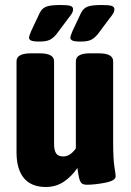

<svg xmlns="http://www.w3.org/2000/svg" viewBox="-20 -738 522 767"><path d="M46 -130V-493Q46 -525 104 -525H138Q196 -525 196 -493V-163Q196 -138 204 -125.5Q212 -113 233 -113Q260 -113 283 -145V-493Q283 -509 297 -517Q311 -525 340 -525H375Q432 -525 432 -493V-174Q432 -103 437 -72Q442 -41 442 -34Q442 -16 400 -8Q358 0 327 0Q308 0 302 -11Q296 -22 293.5 -39.5Q291 -57 289 -67Q267 -34 235.5 -12.5Q204 9 163 9Q105 9 75.5 -26.5Q46 -62 46 -130ZM96 -587Q96 -594 105 -615L139 -687Q148 -705 165 -711.5Q182 -718 221 -718Q250 -718 261 -714.5Q272 -711 272 -701Q272 -693 267.5 -685Q263 -677 253 -665L206 -602Q192 -585 178 -578.5Q164 -572 137 -572Q113 -572 104.5 -576Q96 -580 96 -587ZM261 -587Q261 -594 270 -615L304 -687Q313 -705 330 -711.5Q347 -718 386 -718Q415 -718 426 -714.5Q437 -711 437 -701Q437 -693 432.5 -685Q428 -677 418 -665L371 -602Q357 -585 343 -578.5Q329 -572 302 -572Q278 -572 269.5 -576Q261 -580 261 -587Z"/></svg>

Font: Asap Condensed
Style: Bold
Weight: 700
Designer: Pablo Cosgaya
Foundry: Omnibus-Type
Version: Version 1.010; ttfautohint (v1.8)